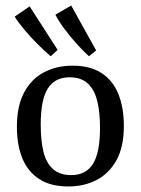

<svg xmlns="http://www.w3.org/2000/svg" viewBox="-20 -663 508 693"><path d="M341 -202Q341 -258 331 -298.5Q321 -339 297 -361.5Q273 -384 231 -384Q178 -384 152.5 -343.5Q127 -303 127 -213Q127 -157 136.5 -116.5Q146 -76 170.5 -53.5Q195 -31 237 -31Q290 -31 315.5 -71.5Q341 -112 341 -202ZM41 -205Q41 -282 68 -331Q95 -380 140.5 -403Q186 -426 241 -426Q306 -426 347 -399Q388 -372 407.5 -323Q427 -274 427 -209Q427 -132 400 -84Q373 -36 328 -13Q283 10 227 10Q162 10 121 -17Q80 -44 60.5 -92Q41 -140 41 -205ZM327 -481 301 -460Q281 -478 257 -504.5Q233 -531 212 -559.5Q191 -588 180 -610L237 -643ZM188 -483 163 -460Q143 -477 117.5 -502Q92 -527 69 -554.5Q46 -582 33 -603L87 -640Z"/></svg>

Font: Yrsa
Style: Regular
Weight: 400
Designer: Anna Giedrys (Yrsa+Rasa design), David Brezina (Yrsa art-direction, Rasa art-direction, design)
Foundry: Rosetta Type Foundry
Version: Version 2.004